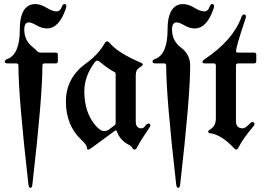

<svg xmlns="http://www.w3.org/2000/svg" viewBox="-20 -727 1303 946"><path d="M15.6 -436Q77.6 -458.5 77.6 -581.1Q77.6 -662.1 109.9 -690.9Q127.4 -707 153.6 -707Q179.7 -707 209.2 -689Q238.8 -670.9 257.8 -670.9Q276.9 -670.9 284.2 -692.9Q289.1 -707 297.4 -707Q306.6 -707 306.6 -696.8Q306.6 -691.4 304.7 -685.5Q271.5 -586.9 211.4 -586.9Q186.5 -586.9 160.9 -601.8Q135.3 -616.7 122.1 -616.7Q99.6 -616.7 99.6 -581.1Q99.6 -525.4 144.5 -492.2Q153.8 -485.4 161.1 -476.6Q168.5 -467.8 180.2 -467.8H254.4Q265.1 -467.8 265.1 -457V-425.3Q265.1 -414.6 254.4 -414.6H199.2Q189 -414.6 189 -403.8Q189 -248.5 139.6 182.1Q137.7 198.7 129.9 198.7Q122.1 198.7 120.1 182.1Q70.8 -248.5 70.8 -403.8Q70.8 -414.6 60.5 -414.6H19Q3.4 -414.6 3.4 -423.1Q3.4 -431.6 15.6 -436Z M404.3 -415Q464.4 -458 496.6 -515.1Q501 -522.9 507.6 -522.9Q514.2 -522.9 521 -514.6Q561.5 -466.3 673.3 -418.5Q683.6 -414.1 683.6 -408.9Q683.6 -403.8 671.4 -397Q648.9 -384.3 648.9 -358.4V-128.4Q648.9 -94.7 677.2 -94.7Q687 -94.7 695.3 -106.4Q703.6 -118.2 711.9 -118.2Q720.7 -118.2 720.7 -108.4Q720.7 -104 712.9 -93.3Q672.9 -34.7 654.3 1Q649.9 9.8 642.8 9.8Q635.7 9.8 631.8 1.5Q627.9 -6.8 616.2 -12.7Q570.3 -36.1 555.7 -80.1Q554.2 -84.5 551.3 -84.5Q548.3 -84.5 544.4 -81.5L431.6 1.5Q420.4 9.8 414.3 9.8Q408.2 9.8 408.2 1Q408.2 -12.7 381.3 -37.6Q304.7 -109.4 304.7 -226.6Q304.7 -343.8 404.3 -415ZM395.5 -277.8Q395.5 -168.9 454.6 -104.5Q476.1 -81.1 491.2 -81.1Q506.3 -81.1 515.6 -87.9L544.4 -109.4Q549.8 -113.3 549.8 -119.6V-363.3Q549.8 -369.1 543.9 -372.1Q512.2 -388.2 471.2 -422.9Q464.8 -428.2 459 -428.2Q453.1 -428.2 448.2 -421.9Q395.5 -352.5 395.5 -277.8Z M731.4 0ZM989.3 -436Q1127.9 -528.8 1168.9 -641.6Q1174.3 -655.8 1182.1 -655.8Q1191.4 -655.8 1191.4 -645.5Q1191.4 -640.1 1189.5 -634.3Q1143.1 -497.6 1143.1 -475.1Q1143.1 -467.8 1151.4 -467.8H1231.9Q1242.7 -467.8 1242.7 -457V-425.3Q1242.7 -414.6 1231.9 -414.6H1153.3Q1142.6 -414.6 1142.6 -403.8V-129.9Q1142.6 -94.7 1176.3 -94.7Q1189 -94.7 1211.4 -118.7Q1217.8 -125.5 1222.7 -125.5Q1233.9 -125.5 1233.9 -115.2Q1233.9 -110.8 1228 -104Q1177.2 -44.4 1153.3 2.9Q1149.9 9.8 1144.5 9.8Q1139.2 9.8 1132.8 2.9Q1070.3 -64 1014.2 -70.8Q1005.9 -71.8 1005.9 -77.6Q1005.9 -83.5 1011.2 -86.4Q1043.5 -104 1043.5 -142.6V-403.8Q1043.5 -414.6 1033.7 -414.6H990.2Q977.5 -414.6 977.5 -421.4Q977.5 -428.2 989.3 -436ZM743.7 -436Q805.7 -458.5 805.7 -581.1Q805.7 -662.1 837.9 -690.9Q855.5 -707 881.6 -707Q907.7 -707 937.3 -689Q966.8 -670.9 985.8 -670.9Q1004.9 -670.9 1012.2 -692.9Q1017.1 -707 1025.4 -707Q1034.7 -707 1034.7 -696.8Q1034.7 -691.4 1032.7 -685.5Q999.5 -586.9 939.5 -586.9Q914.6 -586.9 888.9 -601.8Q863.3 -616.7 850.1 -616.7Q827.6 -616.7 827.6 -581.1Q827.6 -525.4 872.3 -492.2Q917 -459 917 -403.8Q917 -248.5 867.7 182.1Q865.7 198.7 857.9 198.7Q850.1 198.7 848.1 182.1Q798.8 -248.5 798.8 -403.8Q798.8 -414.6 788.6 -414.6H747.1Q731.4 -414.6 731.4 -423.1Q731.4 -431.6 743.7 -436Z"/></svg>

Font: UnifrakturMaguntia16
Style: Book
Weight: 400
Designer: j. 'mach' wust, Gerrit Ansmann, Georg Duffner, based on a font by Peter Wiegel, original typeface by Carl Albert Fahrenw
Version: Version 2017-03-19